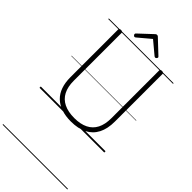

<svg xmlns="http://www.w3.org/2000/svg" viewBox="-559 -1448 2136 2136"><g transform="rotate(45 509.5 -380.0)"><path d="M511 19Q426 19 360 -3.5Q294 -26 249.5 -69.5Q205 -113 182.5 -177.5Q160 -242 160 -327V-1077Q160 -1087 166.5 -1091.5Q173 -1096 187 -1096Q201 -1096 207.5 -1091.5Q214 -1087 214 -1077V-325Q214 -229 247.5 -164.5Q281 -100 347.5 -67.5Q414 -35 512 -35Q608 -35 673.5 -67.5Q739 -100 772 -164.5Q805 -229 805 -325V-1077Q805 -1087 811.5 -1091.5Q818 -1096 832 -1096Q859 -1096 859 -1077V-327Q859 -214 819.5 -137Q780 -60 702.5 -20.5Q625 19 511 19ZM347 -1147Q340 -1147 332.5 -1154.5Q325 -1162 325 -1170Q325 -1173 325.5 -1176.5Q326 -1180 330 -1184L484 -1328Q490 -1334 495 -1337.5Q500 -1341 509 -1341Q518 -1341 523.5 -1337.5Q529 -1334 534 -1328L689 -1182Q693 -1179 694 -1176Q695 -1173 695 -1170Q695 -1162 687.5 -1154.5Q680 -1147 672 -1147Q667 -1147 663.5 -1149Q660 -1151 655 -1155L509 -1277L364 -1155Q359 -1151 355.5 -1149Q352 -1147 347 -1147ZM0 571H1019V581H0ZM0 -20H1019V0H0ZM0 -505H1019V-500H0ZM0 -1091H1019V-1081H0Z"/></g></svg>

Font: Playwrite PT Guides
Style: Regular
Weight: 400
Designer: Veronika Burian, José Scaglione
Foundry: TypeTogether
Version: Version 1.003